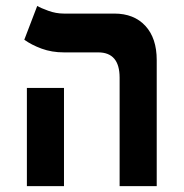

<svg xmlns="http://www.w3.org/2000/svg" viewBox="-20 -632 626 652"><path d="M386.2 0V-368.2Q386.2 -454.1 313.5 -454.1H197.3Q155.8 -454.1 121.3 -466.8Q86.9 -479.5 62.5 -497.1L106.4 -611.8Q117.7 -605 143.8 -595.5Q169.9 -585.9 196.8 -585.9H368.2Q435.1 -585.9 473.6 -544.2Q512.2 -502.4 512.2 -428.2V0ZM71.3 0V-333.5H197.3V0Z"/></svg>

Font: Cascadia Code PL
Style: Bold
Weight: 700
Monospace: yes
Designer: Aaron Bell
Foundry: Saja Typeworks
Version: Version 2404.023; ttfautohint (v1.8.4)